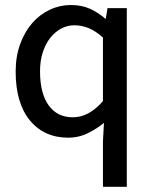

<svg xmlns="http://www.w3.org/2000/svg" viewBox="-20 -528 590 754"><path d="M41.5 -247.1Q41.5 -306.6 59.3 -355.2Q77.1 -403.8 106.7 -437.5Q136.2 -471.2 175.5 -489.7Q214.8 -508.3 257.8 -508.3Q300.8 -508.3 333.7 -493.4Q366.7 -478.5 398.9 -450.2H394.5L402.3 -496.1H478V205.6H384.3V27.3L388.2 -45.9Q367.7 -27.3 329.6 -7.3Q291.5 12.7 248 12.7Q153.3 12.7 97.4 -55.2Q41.5 -123 41.5 -247.1ZM137.2 -248Q137.2 -161.6 170.9 -114.5Q204.6 -67.4 266.1 -67.4Q298.3 -67.4 327.4 -83.3Q356.4 -99.1 384.3 -130.9V-380.4Q356 -406.2 328.4 -417.5Q300.8 -428.7 272 -428.7Q244.1 -428.7 219.7 -415.5Q195.3 -402.3 177 -378.9Q158.7 -355.5 147.9 -322.3Q137.2 -289.1 137.2 -248Z"/></svg>

Font: Pyidaungsu Numbers
Style: Regular
Weight: 400
Designer: Sun Tun
Foundry: MCF
Version: Version 1.083; ttfautohint (v1.8.2)